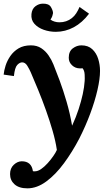

<svg xmlns="http://www.w3.org/2000/svg" viewBox="-27 -759 608 1050"><path d="M123 271Q77 271 52.5 249Q28 227 28 193Q28 161 48.5 142Q69 123 92 123Q145 123 153 177Q155 178 158 178Q161 178 163 178Q180 178 198.5 165Q217 152 234 133Q251 114 264.5 94.5Q278 75 284 61Q277 13 261 -42.5Q245 -98 224.5 -155.5Q204 -213 182 -266.5Q160 -320 141 -364Q134 -380 122.5 -399Q111 -418 94 -418Q81 -418 67.5 -404Q54 -390 49 -343L-7 -351Q-5 -373 3.5 -400Q12 -427 29.5 -452.5Q47 -478 74.5 -494.5Q102 -511 142 -511Q175 -511 198.5 -495.5Q222 -480 238.5 -456Q255 -432 265 -407Q279 -373 299 -319Q319 -265 337.5 -201.5Q356 -138 367 -73H368Q389 -119 403 -162Q417 -205 425.5 -244Q434 -283 436 -316Q437 -327 436 -350.5Q435 -374 424 -386Q420 -385 417 -385Q414 -385 410 -385Q385 -385 367 -402Q349 -419 349 -443Q349 -478 371 -494.5Q393 -511 418 -511Q455 -511 477.5 -490Q500 -469 510 -437Q520 -405 520 -371Q520 -328 506 -267Q492 -206 466.5 -137.5Q441 -69 407 -2Q369 71 323 133.5Q277 196 226 233.5Q175 271 123 271ZM278 -585Q244 -585 212.5 -596Q181 -607 161.5 -628.5Q142 -650 145 -682Q148 -711 167 -725Q186 -739 207 -739Q240 -740 251.5 -720.5Q263 -701 263 -687Q262 -680 259 -671Q256 -662 249 -652Q258 -645 271 -641Q284 -637 298 -637Q337 -637 366 -660Q380 -671 390 -686.5Q400 -702 408 -721L460 -684Q423 -635 376.5 -610Q330 -585 278 -585Z"/></svg>

Font: Lora
Style: Italic
Weight: 400
Italic angle: -3°
Designer: Olga Karpushina, Alexei Vanyashin (Cyrillic)
Foundry: Cyreal
Version: Version 3.008